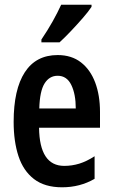

<svg xmlns="http://www.w3.org/2000/svg" viewBox="-20 -879 479 816"><path d="M225 -645Q284 -645 324 -614Q364 -583 384.5 -528.5Q405 -474 405 -403V-336H146Q148 -174 253 -174Q286 -174 317 -183.5Q348 -193 382 -215V-119Q351 -101 316.5 -92Q282 -83 244 -83Q170 -83 124.5 -118Q79 -153 58.5 -215.5Q38 -278 38 -361Q38 -499 85.5 -572Q133 -645 225 -645ZM225 -557Q190 -557 169.5 -524.5Q149 -492 147 -418H302Q302 -479 283 -518Q264 -557 225 -557ZM369 -850Q356 -830 332 -802.5Q308 -775 281.5 -747Q255 -719 233 -699H156V-711Q183 -751 204 -788.5Q225 -826 240 -859H369Z"/></svg>

Font: Noto Sans Kannada UI ExtraCondensed SemiBold
Style: Regular
Weight: 600
Width: 2
Designer: Jelle Bosma - Monotype Design Team
Foundry: Monotype Imaging Inc.
Version: Version 2.005; ttfautohint (v1.8.4.7-5d5b)